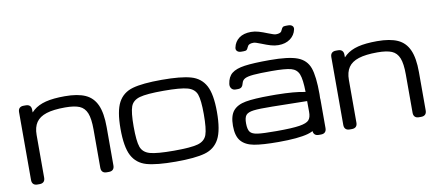

<svg xmlns="http://www.w3.org/2000/svg" viewBox="-71 -1067 3071 1350"><g transform="rotate(-10 1464.5 -392.5)"><path d="M64.5 -39.1V-523.4Q64.5 -542.5 74.5 -552.5Q84.5 -562.5 103.5 -562.5H119.1Q138.2 -562.5 148.2 -552.5Q158.2 -542.5 158.2 -523.4V-39.1Q158.2 -20 148.2 -10Q138.2 0 119.1 0H103.5Q84.5 0 74.5 -10Q64.5 -20 64.5 -39.1ZM559.1 -39.1V-312.5Q559.1 -389.6 543 -429.7Q526.9 -469.7 491 -484.9Q455.1 -500 388.7 -500Q305.2 -500 254.9 -483.9Q204.6 -467.8 181.4 -433.6Q158.2 -399.4 158.2 -343.8L117.2 -443.8Q141.6 -492.7 175.8 -521.7Q210 -550.8 263.7 -564.5Q317.4 -578.1 400.4 -578.1Q491.7 -578.1 546.4 -553.5Q601.1 -528.8 627 -470.9Q652.8 -413.1 652.8 -312.5V-39.1Q652.8 -20 642.8 -10Q632.8 0 613.8 0H598.1Q579.1 0 569.1 -10Q559.1 -20 559.1 -39.1Z M746.6 -284.2Q746.6 -410.6 779.5 -471.9Q812.5 -533.2 883.1 -553.2Q953.6 -573.2 1090.8 -573.2Q1228 -573.2 1298.6 -553.2Q1369.1 -533.2 1402.1 -471.9Q1435.1 -410.6 1435.1 -284.2Q1435.1 -153.8 1402.1 -91.6Q1369.1 -29.3 1298.8 -9.3Q1228.5 10.7 1090.8 10.7Q953.1 10.7 882.8 -9.3Q812.5 -29.3 779.5 -91.6Q746.6 -153.8 746.6 -284.2ZM1090.8 -495.1Q969.7 -495.1 919.9 -481Q870.1 -466.8 855.2 -425.8Q840.3 -384.8 840.3 -284.2Q840.3 -179.7 855.2 -137.7Q870.1 -95.7 919.4 -81.5Q968.8 -67.4 1090.8 -67.4Q1212.9 -67.4 1262.2 -81.5Q1311.5 -95.7 1326.4 -137.7Q1341.3 -179.7 1341.3 -284.2Q1341.3 -384.8 1326.4 -425.8Q1311.5 -466.8 1261.7 -481Q1211.9 -495.1 1090.8 -495.1Z M1528.8 -167.5Q1528.8 -239.7 1558.1 -274.4Q1587.4 -309.1 1647.9 -320.1Q1708.5 -331.1 1825.2 -331.1H1864.7Q1935.1 -330.1 1984.4 -325.9Q2033.7 -321.8 2073.2 -313.5Q2071.8 -403.3 2056.9 -440.7Q2042 -478 2001.5 -489Q1960.9 -500 1862.8 -500Q1777.3 -500 1733.9 -496.1Q1690.4 -492.2 1671.9 -482.2Q1653.3 -472.2 1648.4 -452.1Q1644 -433.6 1635 -424.8Q1626 -416 1608.4 -416H1592.3Q1573.2 -416 1562.7 -429.2Q1552.2 -442.4 1554.7 -461.9Q1561.5 -511.7 1591.8 -536.1Q1622.1 -560.5 1684.1 -569.3Q1746.1 -578.1 1862.8 -578.1Q1997.6 -578.1 2060.5 -554.2Q2123.5 -530.3 2145.3 -469.7Q2167 -409.2 2167 -281.2Q2167 -156.7 2136.7 -97.9Q2106.4 -39.1 2036.6 -19.5Q1966.8 0 1825.2 0Q1712.4 0 1651.4 -11.2Q1590.3 -22.5 1559.6 -58.3Q1528.8 -94.2 1528.8 -167.5ZM2073.2 -171.9 2072.8 -248.5 1824.7 -252.9Q1731.4 -254.4 1690.9 -249.3Q1650.4 -244.1 1636.2 -226.6Q1622.1 -209 1622.6 -167.5Q1623 -124.5 1637 -106.7Q1650.9 -88.9 1690.2 -83.5Q1729.5 -78.1 1825.2 -78.1Q1937 -78.1 1989 -86.4Q2041 -94.7 2057.4 -113.8Q2073.7 -132.8 2073.2 -171.9ZM2073.2 -39.1V-242.2Q2073.2 -261.2 2083.3 -271.2Q2093.3 -281.2 2112.3 -281.2H2127.9Q2147 -281.2 2157 -271.2Q2167 -261.2 2167 -242.2V-39.1Q2167 -20 2157 -10Q2147 0 2127.9 0H2112.3Q2093.3 0 2083.3 -10Q2073.2 -20 2073.2 -39.1ZM1641.6 -706.5Q1650.4 -748 1682.6 -772Q1714.8 -795.9 1768.1 -795.9Q1794.9 -795.9 1822.3 -787.8Q1849.6 -779.8 1885.7 -765.1Q1907.7 -756.8 1919.2 -752.9Q1930.7 -749 1938.5 -749Q1955.1 -749 1964.4 -752.7Q1973.6 -756.3 1977.3 -761.2Q1981 -766.1 1984.4 -774.9Q1988.8 -785.6 1994.9 -790.8Q2001 -795.9 2017.1 -795.9H2033.7Q2053.2 -795.9 2063.2 -786.1Q2073.2 -776.4 2069.8 -760.7Q2061 -720.2 2027.6 -695.6Q1994.1 -670.9 1943.4 -670.9Q1916.5 -670.9 1889.2 -679Q1861.8 -687 1825.7 -701.7Q1803.7 -710 1792.2 -713.9Q1780.8 -717.8 1772.9 -717.8Q1755.9 -717.8 1746.6 -714.1Q1737.3 -710.4 1733.4 -705.3Q1729.5 -700.2 1725.6 -691.4Q1721.7 -681.2 1715.8 -676Q1710 -670.9 1694.3 -670.9H1677.7Q1658.2 -670.9 1648.2 -680.9Q1638.2 -690.9 1641.6 -706.5Z M2293.9 -39.1V-523.4Q2293.9 -542.5 2304 -552.5Q2314 -562.5 2333 -562.5H2348.6Q2367.7 -562.5 2377.7 -552.5Q2387.7 -542.5 2387.7 -523.4V-39.1Q2387.7 -20 2377.7 -10Q2367.7 0 2348.6 0H2333Q2314 0 2304 -10Q2293.9 -20 2293.9 -39.1ZM2788.6 -39.1V-312.5Q2788.6 -389.6 2772.5 -429.7Q2756.3 -469.7 2720.5 -484.9Q2684.6 -500 2618.2 -500Q2534.7 -500 2484.4 -483.9Q2434.1 -467.8 2410.9 -433.6Q2387.7 -399.4 2387.7 -343.8L2346.7 -443.8Q2371.1 -492.7 2405.3 -521.7Q2439.5 -550.8 2493.2 -564.5Q2546.9 -578.1 2629.9 -578.1Q2721.2 -578.1 2775.9 -553.5Q2830.6 -528.8 2856.4 -470.9Q2882.3 -413.1 2882.3 -312.5V-39.1Q2882.3 -20 2872.3 -10Q2862.3 0 2843.3 0H2827.6Q2808.6 0 2798.6 -10Q2788.6 -20 2788.6 -39.1Z"/></g></svg>

Font: Gyrochrome
Style: Regular
Weight: 400
Designer: David Moles
Foundry: David Moles
Version: Version 1.005;Glyphs 3.2.3 (3260)